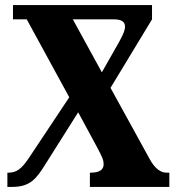

<svg xmlns="http://www.w3.org/2000/svg" viewBox="-20 -734 690 754"><path d="M9 0H28C99 0 123 -33 157 -87L287 -293L360 -158C383 -115 387 -104 387 -89C387 -67 370 -56 337 -56H333V0H645V-56H634C613 -56 590 -69 568 -109L414 -389L577 -658V-714H31V-658H85L252 -352L101 -125C74 -84 54 -56 14 -56H9ZM380 -450 266 -658H425C451 -658 471 -653 471 -629C471 -611 456 -585 447 -568Z"/></svg>

Font: Noto Serif Georgian ExtraCondensed Black
Style: Regular
Weight: 900
Width: 2
Designer: Monotype Design Team, Akaki Razmadze
Foundry: Google LLC
Version: Version 2.003